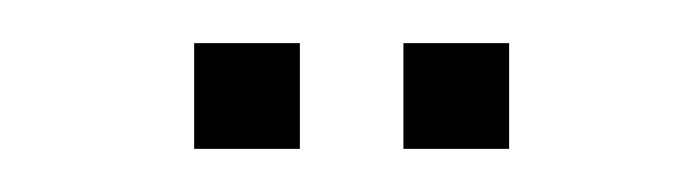

<svg xmlns="http://www.w3.org/2000/svg" viewBox="-20 -709 323 89"><path d="M167 -640V-689H216V-640ZM70 -640V-689H119V-640Z"/></svg>

Font: Big Shoulders Stencil Text SC Thin
Style: Regular
Weight: 100
Designer: Patric King
Foundry: XO Type Co
Version: Version 2.001